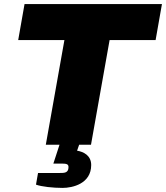

<svg xmlns="http://www.w3.org/2000/svg" viewBox="-20 -708 812 939"><path d="M204 0H271L241 92H281C306 92 315 95 315 109C315 138 295 138 271 138H166L156 195C183 205 240 211 286 211C334 211 426 191 426 99C426 52 388 34 357 29L367 0H425L516 -512H741L772 -688H100L69 -512H295Z"/></svg>

Font: Archivo Black
Style: Italic
Weight: 900
Italic angle: -10°
Designer: Hector Gatti
Foundry: Omnibus-Type
Version: Version 2.001